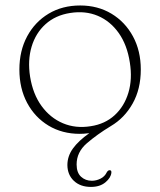

<svg xmlns="http://www.w3.org/2000/svg" viewBox="-20 -490 599 718"><path d="M280 -469.5Q345.5 -469.5 396.8 -438.8Q448 -408 477.2 -354Q506.5 -300 506.5 -230Q506.5 -157 476 -102.8Q445.5 -48.5 394.5 -18.5Q342.5 13 304.5 46Q266.5 79 266.5 125Q266.5 155.5 283 170.8Q299.5 186 323.5 186Q340 186 356 178Q372 170 379.5 154Q384 146.5 390 146.5Q397.5 146.5 396.5 156Q394.5 175 374 192Q353.5 209 320 209Q280.5 209 256.5 186.5Q232.5 164 232 127.5Q232 94 252.8 65.2Q273.5 36.5 314 8Q301 9.5 293.2 10Q285.5 10.5 278.5 10.5Q212.5 10.5 161.5 -20.2Q110.5 -51 81.5 -105.2Q52.5 -159.5 52.5 -230Q52.5 -300 81.5 -354Q110.5 -408 161.8 -438.8Q213 -469.5 280 -469.5ZM319 -18Q372.5 -26 408.8 -59.2Q445 -92.5 460.2 -143.5Q475.5 -194.5 465.5 -256.5Q455.5 -322 424 -366.5Q392.5 -411 345.8 -430.8Q299 -450.5 242.5 -441.5Q187.5 -433 150.5 -399.8Q113.5 -366.5 98.2 -315.5Q83 -264.5 92.5 -203.5Q103 -138 135.5 -93.5Q168 -49 215.5 -29Q263 -9 319 -18Z"/></svg>

Font: Fraunces 9pt Soft Thin
Style: Regular
Weight: 100
Version: Version 1.000;[b76b70a41]